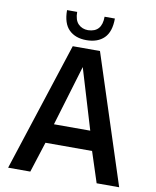

<svg xmlns="http://www.w3.org/2000/svg" viewBox="-99 -1008 879 1083"><g transform="rotate(10 340.5 -466.5)"><path d="M263 -738H419L659 0H530L473 -175H206L150 0H23ZM443 -286 339 -632 235 -286ZM196 -933H254Q254 -886 276 -864Q298 -842 332 -842Q411 -844 411 -933H470Q470 -857 433.5 -821Q397 -785 332 -785Q269 -785 232.5 -821Q196 -857 196 -933Z"/></g></svg>

Font: Exo SemiBold
Style: Regular
Weight: 600
Designer: Natanael Gama
Foundry: Natanael Gama
Version: Version 1.500